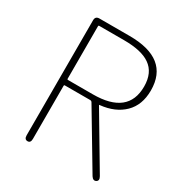

<svg xmlns="http://www.w3.org/2000/svg" viewBox="-170 -852 929 980"><g transform="rotate(30 294.5 -361.5)"><path d="M129 0Q110 0 110 -24V-702Q110 -726 134 -726H311Q545 -726 545 -539Q545 -453 494 -403Q443 -353 356 -344Q351 -344 354 -340L538 -30Q550 -9 535 0Q519 9 506 -11L312 -336Q308 -342 301 -342H152Q147 -342 147 -337V-24Q147 0 129 0ZM147 -379Q147 -374 152 -374H298Q505 -374 505 -539Q505 -621 451 -658Q401 -693 298 -693H152Q147 -693 147 -688Z"/></g></svg>

Font: Resource Han Rounded KR ExtraLight
Style: Regular
Weight: 250
Designer: Cyano Hao (round all glyphs); Ryoko NISHIZUKA 西塚涼子 (kana, bopomofo & ideographs); Paul D. Hunt (Latin, Greek & Cyrillic)
Foundry: Cyano Hao
Version: 0.990